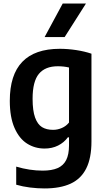

<svg xmlns="http://www.w3.org/2000/svg" viewBox="-20 -828 593 1078"><path d="M71 209V107.5Q147 130 219.5 130Q270.5 130 303 116Q335.5 102 351.5 70.8Q367.5 39.5 367.5 -12.5V-57H361Q339.5 -27.5 306 -10.8Q272.5 6 230 6Q176 6 132 -21.8Q88 -49.5 61.5 -109.8Q35 -170 35 -262Q35 -553.5 315.5 -554Q360.5 -554 408 -546.8Q455.5 -539.5 493.5 -526.5V-34Q493.5 59.5 464.2 117.8Q435 176 376.8 203Q318.5 230 229.5 230Q190.5 230 148.5 224.8Q106.5 219.5 71 209ZM367.5 -140V-449Q338 -456 304.5 -456Q234 -456 198.5 -413.5Q163 -371 163 -273.5Q163 -206.5 177 -168Q191 -129.5 216 -114.2Q241 -99 278 -99Q303.5 -99 327.5 -109.5Q351.5 -120 367.5 -140ZM230.5 -620 332 -808H462.5L343 -620Z"/></svg>

Font: Encode Sans Semi Condensed SmBd
Style: Regular
Weight: 600
Width: 4
Designer: Multiple Designers
Foundry: Impallari Type
Version: Version 2.000